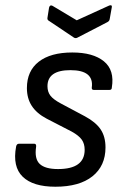

<svg xmlns="http://www.w3.org/2000/svg" viewBox="-20 -697 471 728"><path d="M190 11Q105 11 66 -27Q27 -65 41 -141Q43 -152 52 -152H110Q118 -152 117 -141Q110 -95 130.5 -75.5Q151 -56 200 -56Q301 -56 301 -129Q301 -152 290 -167.5Q279 -183 252 -198L157 -247Q119 -267 100.5 -295.5Q82 -324 82 -363Q82 -428 127 -463Q172 -498 254 -498Q333 -498 374 -464.5Q415 -431 404 -365Q404 -356 395 -356H336Q327 -356 328 -365Q337 -431 247 -431Q160 -431 160 -370Q160 -349 171 -334.5Q182 -320 210 -305L302 -256Q343 -234 361.5 -206.5Q380 -179 380 -138Q380 -68 330.5 -28.5Q281 11 190 11ZM394 -676Q399 -678 402 -676.5Q405 -675 404 -670L396 -625Q395 -617 387 -613L273 -554Q267 -551 261 -554L167 -617Q163 -619 161 -622Q159 -625 160 -630L166 -668Q169 -680 179 -675L271 -620Z"/></svg>

Font: Sofia Sans Semi Condensed
Style: Italic
Weight: 400
Italic angle: -9°
Designer: Botio Nikoltchev, Ani Petrova
Foundry: lettersoup
Version: Version 4.101